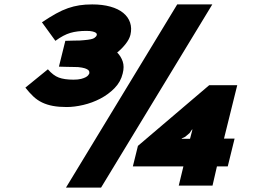

<svg xmlns="http://www.w3.org/2000/svg" viewBox="-20 -840 1155 870"><path d="M1012 -86H963L943 1H790L811 -86H582L605 -179L928 -454H1055L995 -212H1043ZM942 -820 438 10H279L783 -820ZM536 -507Q527 -469 499 -440.5Q471 -412 434.5 -393Q398 -374 357.5 -364.5Q317 -355 282 -355Q247 -355 220 -360Q193 -365 171 -375.5Q149 -386 131 -403Q113 -420 95 -443L197 -526Q221 -498 246.5 -488.5Q272 -479 313 -479Q334 -479 347.5 -482.5Q361 -486 369 -490.5Q377 -495 380.5 -500Q384 -505 385 -508Q385 -511 384.5 -515Q384 -519 379.5 -523Q375 -527 364.5 -530.5Q354 -534 334 -536Q328 -536 313.5 -536.5Q299 -537 284 -537Q266 -537 247 -538L276 -655Q296 -655 314 -656Q329 -656 342.5 -656.5Q356 -657 361 -658Q398 -661 407.5 -668Q417 -675 418 -680Q419 -682 418.5 -685.5Q418 -689 413.5 -692Q409 -695 399 -697.5Q389 -700 371 -700Q330 -700 299 -691Q268 -682 231 -655L170 -739Q206 -763 234 -778.5Q262 -794 288 -803Q314 -812 340 -816Q366 -820 398 -820Q444 -820 480 -810Q516 -800 538.5 -781.5Q561 -763 569.5 -737.5Q578 -712 571 -682Q566 -662 549 -640.5Q532 -619 511 -602Q528 -585 536 -561.5Q544 -538 536 -507ZM852 -253H850L839 -237L819 -220L804 -213L803 -211H841Z"/></svg>

Font: TypoPRO Sinkin Sans
Style: 900 X Black Italic
Weight: 950
Italic angle: -112°
Designer: Keith Bates
Foundry: K-Type
Version: Sinkin Sans (version 1.0)  by Keith Bates   •   © 2014   www